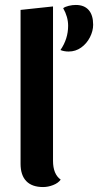

<svg xmlns="http://www.w3.org/2000/svg" viewBox="-20 -740 396 775"><path d="M286 -720Q320 -720 338 -699.5Q356 -679 356 -640Q356 -615 343 -589.5Q330 -564 307.5 -548Q285 -532 257 -532Q239 -532 224 -538Q255 -583 255 -636Q255 -672 235 -707Q243 -713 257.5 -716.5Q272 -720 286 -720ZM225 -15Q215 -1 194.5 7Q174 15 154 15Q109 15 86 -9Q63 -33 63 -79V-700L194 -714V-91Q194 -37 225 -15Z"/></svg>

Font: Sansita Medium
Style: Regular
Weight: 500
Designer: Pablo Cosgaya
Foundry: Omnibus-Type
Version: Version 1.006